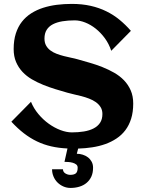

<svg xmlns="http://www.w3.org/2000/svg" viewBox="-20 -740 737 974"><path d="M452.1 110.8Q452.1 136.7 443.4 155.8Q434.6 174.8 419.2 187.7Q403.8 200.7 382.8 207Q361.8 213.4 337.9 213.4Q318.4 213.4 301.3 205.8Q284.2 198.2 271.5 185.5Q258.8 172.9 251.5 155.5Q244.1 138.2 244.1 118.7H299.3Q299.8 132.8 311.8 139.9Q323.7 147 335.9 147Q356 147 365 139.2Q374 131.3 374 110.8Q374 100.1 366.5 94.2Q358.9 88.4 348.1 85.4Q337.4 82.5 326.2 81.8Q314.9 81.1 307.1 81.1L322.3 13.2Q277.8 11.2 239.7 2.4Q201.7 -6.3 167.5 -22.7Q133.3 -39.1 101.3 -63.7Q69.3 -88.4 37.6 -122.6L137.2 -223.6Q150.9 -189.9 174.8 -161.4Q198.7 -132.8 227.3 -112.3Q255.9 -91.8 286.6 -80.1Q317.4 -68.4 344.7 -68.4Q377 -68.4 405.3 -73Q433.6 -77.6 454.6 -88.4Q475.6 -99.1 487.5 -116.9Q499.5 -134.8 499.5 -161.6Q499.5 -182.1 490.2 -196.8Q481 -211.4 466.1 -221.9Q451.2 -232.4 432.1 -239.7Q413.1 -247.1 393.3 -252.2Q373.5 -257.3 354.5 -261.5Q335.4 -265.6 320.8 -270Q292 -278.3 260.7 -287.8Q229.5 -297.4 199.2 -309.6Q168.9 -321.8 141.8 -337.6Q114.7 -353.5 94.2 -375.2Q73.7 -397 61.5 -425.5Q49.3 -454.1 49.3 -491.2Q49.3 -535.6 60.3 -570.1Q71.3 -604.5 91.3 -629.9Q111.3 -655.3 138.7 -672.6Q166 -689.9 198.7 -700.4Q231.4 -710.9 268.3 -715.6Q305.2 -720.2 343.8 -720.2Q396.5 -720.2 439.7 -710.4Q482.9 -700.7 519.5 -682.6Q556.2 -664.6 586.7 -639.4Q617.2 -614.3 644 -583.5L544.4 -482.4Q532.7 -517.6 512 -545.9Q491.2 -574.2 465.8 -594.5Q440.4 -614.7 412.6 -625.7Q384.8 -636.7 358.9 -636.7Q325.2 -636.7 296.9 -632.1Q268.6 -627.4 248.3 -616.9Q228 -606.4 216.8 -588.6Q205.6 -570.8 205.6 -544.4Q205.6 -523.4 213.9 -508.8Q222.2 -494.1 236.1 -483.9Q250 -473.6 267.6 -467Q285.2 -460.4 304 -455.6Q322.8 -450.7 341.1 -447Q359.4 -443.4 374.5 -439Q403.8 -430.7 436 -421.4Q468.3 -412.1 499.5 -399.7Q530.8 -387.2 559.1 -371.1Q587.4 -355 608.9 -332.8Q630.4 -310.5 643.1 -281.5Q655.8 -252.4 655.8 -214.8Q655.8 -171.4 645.3 -137.9Q634.8 -104.5 616 -79.6Q597.2 -54.7 571 -37.4Q544.9 -20 513.9 -9Q482.9 2 448 7.3Q413.1 12.7 376.5 13.7L369.6 40Q384.8 40 399.7 44.7Q414.6 49.3 426.3 58.3Q438 67.4 445.1 80.6Q452.1 93.8 452.1 110.8Z"/></svg>

Font: Aclonica
Style: Regular
Weight: 400
Designer: Astigmatic (AOETI)
Foundry: Astigmatic (AOETI)
Version: Version 1.000